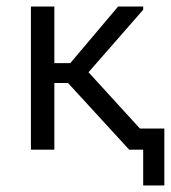

<svg xmlns="http://www.w3.org/2000/svg" viewBox="-20 -460 525 590"><path d="M420 0H377L189 -205H147V0H75V-440H147V-266H196L343 -440H420V-430L252 -238L410 -65H485V110H420Z"/></svg>

Font: Tilda Sans
Style: Regular
Weight: 400
Designer: ParaType Ltd
Foundry: ParaType Ltd
Version: Version 1.009